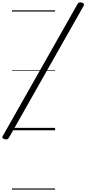

<svg xmlns="http://www.w3.org/2000/svg" viewBox="-101 -1097 728 1617"><path d="M-63 75Q-75 71 -79.5 65Q-84 59 -78 49L552 -1063Q558 -1073 567 -1076Q576 -1079 589 -1075Q601 -1071 605 -1065Q609 -1059 604 -1049L-26 63Q-32 73 -41 76Q-50 79 -63 75ZM0 490H363V500H0ZM0 -20H363V0H0ZM0 -505H363V-500H0ZM0 -1010H363V-1000H0Z"/></svg>

Font: Playwrite RO Guides
Style: Regular
Weight: 400
Designer: Veronika Burian, José Scaglione
Foundry: TypeTogether
Version: Version 1.003